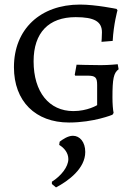

<svg xmlns="http://www.w3.org/2000/svg" viewBox="-20 -527 606 840"><path d="M282 9C390 9 472 -25 472 -25L477 -33C474 -47 472 -73 472 -101C472 -182 477 -208 499 -224L495 -246C495 -246 458 -242 421 -242C374 -242 320 -244 315 -244L307 -200L309 -196H362C397 -196 405 -189 405 -155V-67C405 -67 363 -41 301 -41C195 -41 127 -124 127 -259C127 -384 193 -452 311 -452C392 -452 426 -433 426 -386C426 -365 424 -344 424 -344L473 -348C477 -422 494 -482 494 -482L490 -488C490 -488 399 -507 330 -507C156 -507 41 -399 41 -233C41 -84 135 9 282 9ZM225 293C280 264 353 210 353 138C353 94 329 67 299 67C277 67 254 83 241 93L239 107C261 120 279 142 279 169C279 203 247 243 207 268V278Z"/></svg>

Font: Alegreya SC
Style: Regular
Weight: 400
Designer: Juan Pablo del Peral
Foundry: Huerta Tipografica
Version: Version 2.007;PS 002.007;hotconv 1.0.88;makeotf.lib2.5.64775